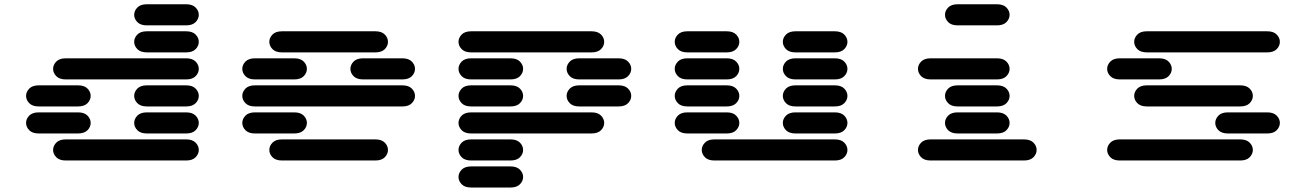

<svg xmlns="http://www.w3.org/2000/svg" viewBox="-20 -756 6040 888"><path d="M284.2 -13.7Q254.9 -13.7 240.2 -28.8Q225.6 -43.9 225.6 -62.5Q225.6 -81.1 240.2 -96.2Q254.9 -111.3 284.2 -111.3H840.8Q870.1 -111.3 884.8 -96.2Q899.4 -81.1 899.4 -62.5Q899.4 -43.9 884.8 -28.8Q870.1 -13.7 840.8 -13.7ZM159.2 -138.7Q129.9 -138.7 115.2 -153.8Q100.6 -168.9 100.6 -187.5Q100.6 -206.1 115.2 -221.2Q129.9 -236.3 159.2 -236.3H340.8Q370.1 -236.3 384.8 -221.2Q399.4 -206.1 399.4 -187.5Q399.4 -168.9 384.8 -153.8Q370.1 -138.7 340.8 -138.7ZM659.2 -138.7Q629.9 -138.7 615.2 -153.8Q600.6 -168.9 600.6 -187.5Q600.6 -206.1 615.2 -221.2Q629.9 -236.3 659.2 -236.3H840.8Q870.1 -236.3 884.8 -221.2Q899.4 -206.1 899.4 -187.5Q899.4 -168.9 884.8 -153.8Q870.1 -138.7 840.8 -138.7ZM159.2 -263.7Q129.9 -263.7 115.2 -278.8Q100.6 -293.9 100.6 -312.5Q100.6 -331.1 115.2 -346.2Q129.9 -361.3 159.2 -361.3H340.8Q370.1 -361.3 384.8 -346.2Q399.4 -331.1 399.4 -312.5Q399.4 -293.9 384.8 -278.8Q370.1 -263.7 340.8 -263.7ZM659.2 -263.7Q629.9 -263.7 615.2 -278.8Q600.6 -293.9 600.6 -312.5Q600.6 -331.1 615.2 -346.2Q629.9 -361.3 659.2 -361.3H840.8Q870.1 -361.3 884.8 -346.2Q899.4 -331.1 899.4 -312.5Q899.4 -293.9 884.8 -278.8Q870.1 -263.7 840.8 -263.7ZM284.2 -388.7Q254.9 -388.7 240.2 -403.8Q225.6 -418.9 225.6 -437.5Q225.6 -456.1 240.2 -471.2Q254.9 -486.3 284.2 -486.3H840.8Q870.1 -486.3 884.8 -471.2Q899.4 -456.1 899.4 -437.5Q899.4 -418.9 884.8 -403.8Q870.1 -388.7 840.8 -388.7ZM659.2 -513.7Q629.9 -513.7 615.2 -528.8Q600.6 -543.9 600.6 -562.5Q600.6 -581.1 615.2 -596.2Q629.9 -611.3 659.2 -611.3H840.8Q870.1 -611.3 884.8 -596.2Q899.4 -581.1 899.4 -562.5Q899.4 -543.9 884.8 -528.8Q870.1 -513.7 840.8 -513.7ZM659.2 -638.7Q629.9 -638.7 615.2 -653.8Q600.6 -668.9 600.6 -687.5Q600.6 -706.1 615.2 -721.2Q629.9 -736.3 659.2 -736.3H840.8Q870.1 -736.3 884.8 -721.2Q899.4 -706.1 899.4 -687.5Q899.4 -668.9 884.8 -653.8Q870.1 -638.7 840.8 -638.7Z M1284.2 -13.7Q1254.9 -13.7 1240.2 -28.8Q1225.6 -43.9 1225.6 -62.5Q1225.6 -81.1 1240.2 -96.2Q1254.9 -111.3 1284.2 -111.3H1715.8Q1745.1 -111.3 1759.8 -96.2Q1774.4 -81.1 1774.4 -62.5Q1774.4 -43.9 1759.8 -28.8Q1745.1 -13.7 1715.8 -13.7ZM1159.2 -138.7Q1129.9 -138.7 1115.2 -153.8Q1100.6 -168.9 1100.6 -187.5Q1100.6 -206.1 1115.2 -221.2Q1129.9 -236.3 1159.2 -236.3H1340.8Q1370.1 -236.3 1384.8 -221.2Q1399.4 -206.1 1399.4 -187.5Q1399.4 -168.9 1384.8 -153.8Q1370.1 -138.7 1340.8 -138.7ZM1159.2 -263.7Q1129.9 -263.7 1115.2 -278.8Q1100.6 -293.9 1100.6 -312.5Q1100.6 -331.1 1115.2 -346.2Q1129.9 -361.3 1159.2 -361.3H1840.8Q1870.1 -361.3 1884.8 -346.2Q1899.4 -331.1 1899.4 -312.5Q1899.4 -293.9 1884.8 -278.8Q1870.1 -263.7 1840.8 -263.7ZM1159.2 -388.7Q1129.9 -388.7 1115.2 -403.8Q1100.6 -418.9 1100.6 -437.5Q1100.6 -456.1 1115.2 -471.2Q1129.9 -486.3 1159.2 -486.3H1340.8Q1370.1 -486.3 1384.8 -471.2Q1399.4 -456.1 1399.4 -437.5Q1399.4 -418.9 1384.8 -403.8Q1370.1 -388.7 1340.8 -388.7ZM1659.2 -388.7Q1629.9 -388.7 1615.2 -403.8Q1600.6 -418.9 1600.6 -437.5Q1600.6 -456.1 1615.2 -471.2Q1629.9 -486.3 1659.2 -486.3H1840.8Q1870.1 -486.3 1884.8 -471.2Q1899.4 -456.1 1899.4 -437.5Q1899.4 -418.9 1884.8 -403.8Q1870.1 -388.7 1840.8 -388.7ZM1284.2 -513.7Q1254.9 -513.7 1240.2 -528.8Q1225.6 -543.9 1225.6 -562.5Q1225.6 -581.1 1240.2 -596.2Q1254.9 -611.3 1284.2 -611.3H1715.8Q1745.1 -611.3 1759.8 -596.2Q1774.4 -581.1 1774.4 -562.5Q1774.4 -543.9 1759.8 -528.8Q1745.1 -513.7 1715.8 -513.7Z M2159.2 111.3Q2129.9 111.3 2115.2 96.2Q2100.6 81.1 2100.6 62.5Q2100.6 43.9 2115.2 28.8Q2129.9 13.7 2159.2 13.7H2340.8Q2370.1 13.7 2384.8 28.8Q2399.4 43.9 2399.4 62.5Q2399.4 81.1 2384.8 96.2Q2370.1 111.3 2340.8 111.3ZM2159.2 -13.7Q2129.9 -13.7 2115.2 -28.8Q2100.6 -43.9 2100.6 -62.5Q2100.6 -81.1 2115.2 -96.2Q2129.9 -111.3 2159.2 -111.3H2340.8Q2370.1 -111.3 2384.8 -96.2Q2399.4 -81.1 2399.4 -62.5Q2399.4 -43.9 2384.8 -28.8Q2370.1 -13.7 2340.8 -13.7ZM2159.2 -138.7Q2129.9 -138.7 2115.2 -153.8Q2100.6 -168.9 2100.6 -187.5Q2100.6 -206.1 2115.2 -221.2Q2129.9 -236.3 2159.2 -236.3H2715.8Q2745.1 -236.3 2759.8 -221.2Q2774.4 -206.1 2774.4 -187.5Q2774.4 -168.9 2759.8 -153.8Q2745.1 -138.7 2715.8 -138.7ZM2159.2 -263.7Q2129.9 -263.7 2115.2 -278.8Q2100.6 -293.9 2100.6 -312.5Q2100.6 -331.1 2115.2 -346.2Q2129.9 -361.3 2159.2 -361.3H2340.8Q2370.1 -361.3 2384.8 -346.2Q2399.4 -331.1 2399.4 -312.5Q2399.4 -293.9 2384.8 -278.8Q2370.1 -263.7 2340.8 -263.7ZM2659.2 -263.7Q2629.9 -263.7 2615.2 -278.8Q2600.6 -293.9 2600.6 -312.5Q2600.6 -331.1 2615.2 -346.2Q2629.9 -361.3 2659.2 -361.3H2840.8Q2870.1 -361.3 2884.8 -346.2Q2899.4 -331.1 2899.4 -312.5Q2899.4 -293.9 2884.8 -278.8Q2870.1 -263.7 2840.8 -263.7ZM2159.2 -388.7Q2129.9 -388.7 2115.2 -403.8Q2100.6 -418.9 2100.6 -437.5Q2100.6 -456.1 2115.2 -471.2Q2129.9 -486.3 2159.2 -486.3H2340.8Q2370.1 -486.3 2384.8 -471.2Q2399.4 -456.1 2399.4 -437.5Q2399.4 -418.9 2384.8 -403.8Q2370.1 -388.7 2340.8 -388.7ZM2659.2 -388.7Q2629.9 -388.7 2615.2 -403.8Q2600.6 -418.9 2600.6 -437.5Q2600.6 -456.1 2615.2 -471.2Q2629.9 -486.3 2659.2 -486.3H2840.8Q2870.1 -486.3 2884.8 -471.2Q2899.4 -456.1 2899.4 -437.5Q2899.4 -418.9 2884.8 -403.8Q2870.1 -388.7 2840.8 -388.7ZM2159.2 -513.7Q2129.9 -513.7 2115.2 -528.8Q2100.6 -543.9 2100.6 -562.5Q2100.6 -581.1 2115.2 -596.2Q2129.9 -611.3 2159.2 -611.3H2715.8Q2745.1 -611.3 2759.8 -596.2Q2774.4 -581.1 2774.4 -562.5Q2774.4 -543.9 2759.8 -528.8Q2745.1 -513.7 2715.8 -513.7Z M3284.2 -13.7Q3254.9 -13.7 3240.2 -28.8Q3225.6 -43.9 3225.6 -62.5Q3225.6 -81.1 3240.2 -96.2Q3254.9 -111.3 3284.2 -111.3H3840.8Q3870.1 -111.3 3884.8 -96.2Q3899.4 -81.1 3899.4 -62.5Q3899.4 -43.9 3884.8 -28.8Q3870.1 -13.7 3840.8 -13.7ZM3159.2 -138.7Q3129.9 -138.7 3115.2 -153.8Q3100.6 -168.9 3100.6 -187.5Q3100.6 -206.1 3115.2 -221.2Q3129.9 -236.3 3159.2 -236.3H3340.8Q3370.1 -236.3 3384.8 -221.2Q3399.4 -206.1 3399.4 -187.5Q3399.4 -168.9 3384.8 -153.8Q3370.1 -138.7 3340.8 -138.7ZM3659.2 -138.7Q3629.9 -138.7 3615.2 -153.8Q3600.6 -168.9 3600.6 -187.5Q3600.6 -206.1 3615.2 -221.2Q3629.9 -236.3 3659.2 -236.3H3840.8Q3870.1 -236.3 3884.8 -221.2Q3899.4 -206.1 3899.4 -187.5Q3899.4 -168.9 3884.8 -153.8Q3870.1 -138.7 3840.8 -138.7ZM3159.2 -263.7Q3129.9 -263.7 3115.2 -278.8Q3100.6 -293.9 3100.6 -312.5Q3100.6 -331.1 3115.2 -346.2Q3129.9 -361.3 3159.2 -361.3H3340.8Q3370.1 -361.3 3384.8 -346.2Q3399.4 -331.1 3399.4 -312.5Q3399.4 -293.9 3384.8 -278.8Q3370.1 -263.7 3340.8 -263.7ZM3659.2 -263.7Q3629.9 -263.7 3615.2 -278.8Q3600.6 -293.9 3600.6 -312.5Q3600.6 -331.1 3615.2 -346.2Q3629.9 -361.3 3659.2 -361.3H3840.8Q3870.1 -361.3 3884.8 -346.2Q3899.4 -331.1 3899.4 -312.5Q3899.4 -293.9 3884.8 -278.8Q3870.1 -263.7 3840.8 -263.7ZM3159.2 -388.7Q3129.9 -388.7 3115.2 -403.8Q3100.6 -418.9 3100.6 -437.5Q3100.6 -456.1 3115.2 -471.2Q3129.9 -486.3 3159.2 -486.3H3340.8Q3370.1 -486.3 3384.8 -471.2Q3399.4 -456.1 3399.4 -437.5Q3399.4 -418.9 3384.8 -403.8Q3370.1 -388.7 3340.8 -388.7ZM3659.2 -388.7Q3629.9 -388.7 3615.2 -403.8Q3600.6 -418.9 3600.6 -437.5Q3600.6 -456.1 3615.2 -471.2Q3629.9 -486.3 3659.2 -486.3H3840.8Q3870.1 -486.3 3884.8 -471.2Q3899.4 -456.1 3899.4 -437.5Q3899.4 -418.9 3884.8 -403.8Q3870.1 -388.7 3840.8 -388.7ZM3159.2 -513.7Q3129.9 -513.7 3115.2 -528.8Q3100.6 -543.9 3100.6 -562.5Q3100.6 -581.1 3115.2 -596.2Q3129.9 -611.3 3159.2 -611.3H3340.8Q3370.1 -611.3 3384.8 -596.2Q3399.4 -581.1 3399.4 -562.5Q3399.4 -543.9 3384.8 -528.8Q3370.1 -513.7 3340.8 -513.7ZM3659.2 -513.7Q3629.9 -513.7 3615.2 -528.8Q3600.6 -543.9 3600.6 -562.5Q3600.6 -581.1 3615.2 -596.2Q3629.9 -611.3 3659.2 -611.3H3840.8Q3870.1 -611.3 3884.8 -596.2Q3899.4 -581.1 3899.4 -562.5Q3899.4 -543.9 3884.8 -528.8Q3870.1 -513.7 3840.8 -513.7Z M4284.2 -13.7Q4254.9 -13.7 4240.2 -28.8Q4225.6 -43.9 4225.6 -62.5Q4225.6 -81.1 4240.2 -96.2Q4254.9 -111.3 4284.2 -111.3H4715.8Q4745.1 -111.3 4759.8 -96.2Q4774.4 -81.1 4774.4 -62.5Q4774.4 -43.9 4759.8 -28.8Q4745.1 -13.7 4715.8 -13.7ZM4409.2 -138.7Q4379.9 -138.7 4365.2 -153.8Q4350.6 -168.9 4350.6 -187.5Q4350.6 -206.1 4365.2 -221.2Q4379.9 -236.3 4409.2 -236.3H4590.8Q4620.1 -236.3 4634.8 -221.2Q4649.4 -206.1 4649.4 -187.5Q4649.4 -168.9 4634.8 -153.8Q4620.1 -138.7 4590.8 -138.7ZM4409.2 -263.7Q4379.9 -263.7 4365.2 -278.8Q4350.6 -293.9 4350.6 -312.5Q4350.6 -331.1 4365.2 -346.2Q4379.9 -361.3 4409.2 -361.3H4590.8Q4620.1 -361.3 4634.8 -346.2Q4649.4 -331.1 4649.4 -312.5Q4649.4 -293.9 4634.8 -278.8Q4620.1 -263.7 4590.8 -263.7ZM4284.2 -388.7Q4254.9 -388.7 4240.2 -403.8Q4225.6 -418.9 4225.6 -437.5Q4225.6 -456.1 4240.2 -471.2Q4254.9 -486.3 4284.2 -486.3H4590.8Q4620.1 -486.3 4634.8 -471.2Q4649.4 -456.1 4649.4 -437.5Q4649.4 -418.9 4634.8 -403.8Q4620.1 -388.7 4590.8 -388.7ZM4409.2 -638.7Q4379.9 -638.7 4365.2 -653.8Q4350.6 -668.9 4350.6 -687.5Q4350.6 -706.1 4365.2 -721.2Q4379.9 -736.3 4409.2 -736.3H4590.8Q4620.1 -736.3 4634.8 -721.2Q4649.4 -706.1 4649.4 -687.5Q4649.4 -668.9 4634.8 -653.8Q4620.1 -638.7 4590.8 -638.7Z M5159.2 -13.7Q5129.9 -13.7 5115.2 -28.8Q5100.6 -43.9 5100.6 -62.5Q5100.6 -81.1 5115.2 -96.2Q5129.9 -111.3 5159.2 -111.3H5715.8Q5745.1 -111.3 5759.8 -96.2Q5774.4 -81.1 5774.4 -62.5Q5774.4 -43.9 5759.8 -28.8Q5745.1 -13.7 5715.8 -13.7ZM5659.2 -138.7Q5629.9 -138.7 5615.2 -153.8Q5600.6 -168.9 5600.6 -187.5Q5600.6 -206.1 5615.2 -221.2Q5629.9 -236.3 5659.2 -236.3H5840.8Q5870.1 -236.3 5884.8 -221.2Q5899.4 -206.1 5899.4 -187.5Q5899.4 -168.9 5884.8 -153.8Q5870.1 -138.7 5840.8 -138.7ZM5284.2 -263.7Q5254.9 -263.7 5240.2 -278.8Q5225.6 -293.9 5225.6 -312.5Q5225.6 -331.1 5240.2 -346.2Q5254.9 -361.3 5284.2 -361.3H5715.8Q5745.1 -361.3 5759.8 -346.2Q5774.4 -331.1 5774.4 -312.5Q5774.4 -293.9 5759.8 -278.8Q5745.1 -263.7 5715.8 -263.7ZM5159.2 -388.7Q5129.9 -388.7 5115.2 -403.8Q5100.6 -418.9 5100.6 -437.5Q5100.6 -456.1 5115.2 -471.2Q5129.9 -486.3 5159.2 -486.3H5340.8Q5370.1 -486.3 5384.8 -471.2Q5399.4 -456.1 5399.4 -437.5Q5399.4 -418.9 5384.8 -403.8Q5370.1 -388.7 5340.8 -388.7ZM5284.2 -513.7Q5254.9 -513.7 5240.2 -528.8Q5225.6 -543.9 5225.6 -562.5Q5225.6 -581.1 5240.2 -596.2Q5254.9 -611.3 5284.2 -611.3H5840.8Q5870.1 -611.3 5884.8 -596.2Q5899.4 -581.1 5899.4 -562.5Q5899.4 -543.9 5884.8 -528.8Q5870.1 -513.7 5840.8 -513.7Z"/></svg>

Font: Sixtyfour Normal
Style: Regular
Weight: 400
Monospace: yes
Designer: Jens Kutilek
Foundry: Jens Kutilek
Version: Version 2.000